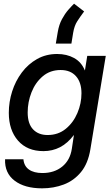

<svg xmlns="http://www.w3.org/2000/svg" viewBox="-20 -822 616 1053"><path d="M210.9 210.9Q115.2 210.9 60.1 168.9Q4.9 127 7.8 51.3H108.4Q111.8 88.9 138.9 107.9Q166 127 212.4 127Q277.8 127 321.3 91.6Q364.7 56.2 374 -6.3L385.3 -81.1H384.8Q350.6 -36.1 309.1 -14.6Q267.6 6.8 218.3 6.8Q128.9 6.8 78.6 -51Q28.3 -108.9 28.3 -203.1Q28.3 -263.2 46.6 -320.6Q64.9 -377.9 99.6 -424.3Q134.3 -470.7 183.3 -498.3Q232.4 -525.9 293.5 -525.9Q346.2 -525.9 386.2 -503.9Q426.3 -481.9 445.3 -436H445.8L458.5 -515.6H560.1L475.6 -2.9Q462.9 74.7 424.1 121.8Q385.3 168.9 329.8 189.9Q274.4 210.9 210.9 210.9ZM241.2 -81.5Q298.8 -81.5 340.3 -115.2Q381.8 -148.9 404.3 -201.7Q426.8 -254.4 426.8 -310.5Q426.8 -370.1 396.7 -404.1Q366.7 -438 312.5 -438Q254.9 -438 214.4 -403.6Q173.8 -369.1 152.8 -315.7Q131.8 -262.2 131.8 -205.1Q131.8 -144 161.1 -112.8Q190.4 -81.5 241.2 -81.5ZM286.1 -583 296.9 -647Q303.7 -687 319.8 -716.8Q335.9 -746.6 354.2 -767.6Q372.6 -788.6 386.2 -801.8L441.4 -759.3Q419.9 -730.5 403.8 -705.6Q387.7 -680.7 381.3 -642.6L371.6 -583Z"/></svg>

Font: Inter Display Medium
Style: Italic
Weight: 500
Italic angle: -9.39999°
Designer: Rasmus Andersson
Foundry: rsms
Version: Version 4.000;git-a52131595